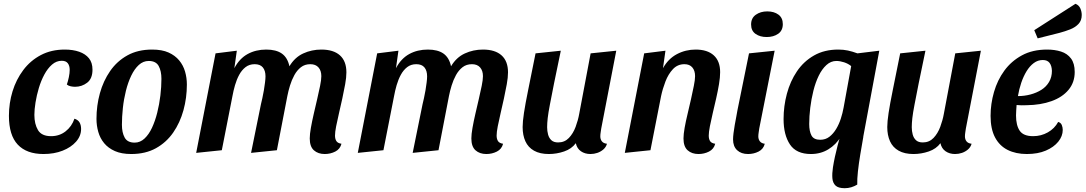

<svg xmlns="http://www.w3.org/2000/svg" viewBox="-20 -791 5716 1011"><path d="M209 20Q120 20 73.5 -29.5Q27 -79 27 -181Q27 -248 46 -310Q65 -372 102.5 -422Q140 -472 195 -501Q250 -530 321 -530Q364 -530 397 -518.5Q430 -507 448.5 -484Q467 -461 467 -424Q467 -377 439 -355.5Q411 -334 375 -334Q365 -334 352.5 -336.5Q340 -339 332 -346Q338 -363 342.5 -384.5Q347 -406 347 -423Q347 -445 337 -458Q327 -471 305 -471Q277 -471 254 -451Q231 -431 213.5 -398.5Q196 -366 184.5 -327.5Q173 -289 167 -251.5Q161 -214 161 -186Q161 -138 180 -106Q199 -74 249 -74Q293 -74 325.5 -99.5Q358 -125 372 -166Q391 -160 399 -146Q407 -132 407 -112Q407 -75 380.5 -45Q354 -15 309.5 2.5Q265 20 209 20Z M671 20Q620 20 585 4.5Q550 -11 528.5 -37Q507 -63 497.5 -96.5Q488 -130 488 -165Q488 -235 506 -300Q524 -365 560 -417Q596 -469 651 -499.5Q706 -530 781 -530Q833 -530 867.5 -514.5Q902 -499 923.5 -473Q945 -447 954.5 -414Q964 -381 964 -346Q964 -276 946 -210.5Q928 -145 892 -93Q856 -41 801 -10.5Q746 20 671 20ZM689 -40Q718 -40 741 -61.5Q764 -83 780.5 -118.5Q797 -154 808 -198Q819 -242 824.5 -288Q830 -334 830 -376Q830 -417 815.5 -443.5Q801 -470 763 -470Q734 -470 711 -449Q688 -428 671 -392.5Q654 -357 643 -313Q632 -269 627 -222.5Q622 -176 622 -134Q622 -93 636.5 -66.5Q651 -40 689 -40Z M1690 20Q1655 20 1633 0.5Q1611 -19 1611 -62Q1611 -84 1617 -118Q1623 -152 1632 -191Q1641 -230 1650 -268.5Q1659 -307 1665.5 -339Q1672 -371 1672 -390Q1672 -419 1657 -436Q1642 -453 1614 -453Q1585 -453 1564.5 -437Q1544 -421 1530 -395.5Q1516 -370 1507 -340.5Q1498 -311 1493 -285L1438 0L1302 14L1354 -242Q1357 -255 1361.5 -274.5Q1366 -294 1369.5 -315.5Q1373 -337 1375.5 -356.5Q1378 -376 1378 -389Q1378 -419 1364 -436Q1350 -453 1321 -453Q1293 -453 1273 -437.5Q1253 -422 1239.5 -397Q1226 -372 1217.5 -342.5Q1209 -313 1204 -285L1148 0L1013 14L1115 -510L1227 -524L1214 -432Q1241 -483 1284 -506.5Q1327 -530 1382 -530Q1434 -530 1464 -509Q1494 -488 1504 -442Q1532 -489 1576.5 -509.5Q1621 -530 1672 -530Q1736 -530 1770 -499.5Q1804 -469 1804 -410Q1804 -383 1797.5 -347.5Q1791 -312 1782.5 -272.5Q1774 -233 1765 -195Q1756 -157 1750 -126Q1744 -95 1744 -77Q1744 -60 1751 -48.5Q1758 -37 1778 -34Q1771 -6 1745.5 7Q1720 20 1690 20Z M2541 20Q2506 20 2484 0.5Q2462 -19 2462 -62Q2462 -84 2468 -118Q2474 -152 2483 -191Q2492 -230 2501 -268.5Q2510 -307 2516.5 -339Q2523 -371 2523 -390Q2523 -419 2508 -436Q2493 -453 2465 -453Q2436 -453 2415.5 -437Q2395 -421 2381 -395.5Q2367 -370 2358 -340.5Q2349 -311 2344 -285L2289 0L2153 14L2205 -242Q2208 -255 2212.5 -274.5Q2217 -294 2220.5 -315.5Q2224 -337 2226.5 -356.5Q2229 -376 2229 -389Q2229 -419 2215 -436Q2201 -453 2172 -453Q2144 -453 2124 -437.5Q2104 -422 2090.5 -397Q2077 -372 2068.5 -342.5Q2060 -313 2055 -285L1999 0L1864 14L1966 -510L2078 -524L2065 -432Q2092 -483 2135 -506.5Q2178 -530 2233 -530Q2285 -530 2315 -509Q2345 -488 2355 -442Q2383 -489 2427.5 -509.5Q2472 -530 2523 -530Q2587 -530 2621 -499.5Q2655 -469 2655 -410Q2655 -383 2648.5 -347.5Q2642 -312 2633.5 -272.5Q2625 -233 2616 -195Q2607 -157 2601 -126Q2595 -95 2595 -77Q2595 -60 2602 -48.5Q2609 -37 2629 -34Q2622 -6 2596.5 7Q2571 20 2541 20Z M2870 20Q2823 20 2792 2.5Q2761 -15 2746.5 -47Q2732 -79 2732 -122Q2732 -150 2739 -196.5Q2746 -243 2761.5 -319Q2777 -395 2800 -510L2933 -524Q2911 -421 2897.5 -352.5Q2884 -284 2875.5 -240Q2867 -196 2864 -169Q2861 -142 2861 -121Q2861 -101 2866 -82.5Q2871 -64 2883.5 -52.5Q2896 -41 2919 -41Q2953 -41 2975.5 -64.5Q2998 -88 3011 -123Q3024 -158 3030 -192L3090 -510L3225 -524L3146 -115Q3145 -107 3143 -95Q3141 -83 3141 -73Q3141 -57 3149.5 -46.5Q3158 -36 3176 -34Q3171 -16 3157 -4Q3143 8 3125.5 14Q3108 20 3089 20Q3060 20 3039 5.5Q3018 -9 3012 -37Q2990 -7 2950.5 6.5Q2911 20 2870 20Z M3658 20Q3623 20 3601 0.5Q3579 -19 3579 -62Q3579 -84 3585 -118Q3591 -152 3600.5 -191Q3610 -230 3618.5 -268.5Q3627 -307 3633.5 -339Q3640 -371 3640 -390Q3640 -419 3625.5 -436Q3611 -453 3584 -453Q3548 -453 3523.5 -427Q3499 -401 3484 -362Q3469 -323 3461 -285L3405 0L3270 14L3372 -510L3484 -524L3471 -432Q3499 -482 3544.5 -506Q3590 -530 3643 -530Q3705 -530 3738.5 -499.5Q3772 -469 3772 -411Q3772 -384 3766 -348Q3760 -312 3751 -272.5Q3742 -233 3733 -195Q3724 -157 3718 -126Q3712 -95 3712 -77Q3712 -59 3719 -48Q3726 -37 3746 -34Q3739 -6 3713.5 7Q3688 20 3658 20Z M3919 20Q3883 20 3861.5 0Q3840 -20 3840 -57Q3840 -70 3842.5 -90.5Q3845 -111 3849 -133.5Q3853 -156 3857 -176.5Q3861 -197 3863 -210L3924 -510L4059 -524L3978 -115Q3977 -107 3975 -94.5Q3973 -82 3973 -73Q3973 -57 3981.5 -46.5Q3990 -36 4007 -34Q4000 -6 3974.5 7Q3949 20 3919 20ZM4017 -596Q3982 -596 3958.5 -612.5Q3935 -629 3935 -662Q3935 -696 3960 -713.5Q3985 -731 4020 -731Q4056 -731 4079 -714Q4102 -697 4102 -664Q4102 -630 4077.5 -613Q4053 -596 4017 -596Z M4250 20Q4173 20 4139.5 -30.5Q4106 -81 4106 -164Q4106 -232 4123.5 -297.5Q4141 -363 4176.5 -415.5Q4212 -468 4266.5 -499Q4321 -530 4394 -530Q4421 -530 4444.5 -525Q4468 -520 4495 -510L4610 -524L4520 -41L4409 -73Q4382 -29 4341.5 -4.5Q4301 20 4250 20ZM4299 -55Q4327 -55 4347.5 -71Q4368 -87 4383 -112Q4398 -137 4407.5 -166.5Q4417 -196 4422 -224L4462 -443Q4446 -456 4424.5 -463Q4403 -470 4384 -470Q4355 -470 4331.5 -448.5Q4308 -427 4291 -392Q4274 -357 4263 -313Q4252 -269 4246.5 -223.5Q4241 -178 4241 -138Q4241 -100 4253 -77.5Q4265 -55 4299 -55ZM4428 200Q4394 200 4379.5 186Q4365 172 4363 147.5Q4361 123 4366 90Q4370 64 4376.5 34Q4383 4 4390.5 -24.5Q4398 -53 4404 -74L4526 -71Q4518 -26 4510 22Q4502 70 4497.5 111.5Q4493 153 4494 181Q4479 190 4462.5 195Q4446 200 4428 200Z M4790 20Q4743 20 4712 2.5Q4681 -15 4666.5 -47Q4652 -79 4652 -122Q4652 -150 4659 -196.5Q4666 -243 4681.5 -319Q4697 -395 4720 -510L4853 -524Q4831 -421 4817.5 -352.5Q4804 -284 4795.5 -240Q4787 -196 4784 -169Q4781 -142 4781 -121Q4781 -101 4786 -82.5Q4791 -64 4803.5 -52.5Q4816 -41 4839 -41Q4873 -41 4895.5 -64.5Q4918 -88 4931 -123Q4944 -158 4950 -192L5010 -510L5145 -524L5066 -115Q5065 -107 5063 -95Q5061 -83 5061 -73Q5061 -57 5069.5 -46.5Q5078 -36 5096 -34Q5091 -16 5077 -4Q5063 8 5045.5 14Q5028 20 5009 20Q4980 20 4959 5.5Q4938 -9 4932 -37Q4910 -7 4870.5 6.5Q4831 20 4790 20Z M5387 20Q5329 20 5286 -1.5Q5243 -23 5219.5 -67.5Q5196 -112 5196 -181Q5196 -244 5214 -306.5Q5232 -369 5268.5 -419Q5305 -469 5361 -499.5Q5417 -530 5494 -530Q5534 -530 5567 -519.5Q5600 -509 5619.5 -483Q5639 -457 5639 -412Q5639 -357 5606.5 -318Q5574 -279 5517 -258.5Q5460 -238 5386 -237Q5374 -236 5359 -236.5Q5344 -237 5333 -238Q5332 -223 5331 -208.5Q5330 -194 5330 -183Q5330 -131 5349.5 -102.5Q5369 -74 5420 -74Q5462 -74 5497.5 -94Q5533 -114 5552 -149Q5566 -145 5571 -132.5Q5576 -120 5576 -107Q5576 -74 5552.5 -45Q5529 -16 5487 2Q5445 20 5387 20ZM5340 -285Q5374 -285 5406 -293.5Q5438 -302 5463.5 -318Q5489 -334 5504 -359.5Q5519 -385 5519 -418Q5518 -445 5506.5 -460Q5495 -475 5471 -475Q5445 -475 5423.5 -459Q5402 -443 5385.5 -416Q5369 -389 5357.5 -355Q5346 -321 5340 -285ZM5444 -589 5426 -632 5643 -771Q5661 -764 5668.5 -747Q5676 -730 5676 -712Q5676 -683 5659 -665Q5642 -647 5615.5 -636.5Q5589 -626 5559 -618Z"/></svg>

Font: Sansita Swashed Light Medium
Style: Regular
Weight: 500
Version: Version 1.003